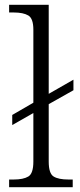

<svg xmlns="http://www.w3.org/2000/svg" viewBox="-20 -780 333 800"><path d="M18 0V-32H37Q77 -32 98 -44.5Q119 -57 119 -107V-309L31 -259V-301L119 -352V-656Q119 -703 98 -715.5Q77 -728 37 -728H18V-760H183V-389L286 -448V-404L183 -346V-107Q183 -57 203.5 -44.5Q224 -32 265 -32H283V0Z"/></svg>

Font: Noto Serif Myanmar Light
Style: Regular
Weight: 300
Designer: Ben Mitchell and the Monotype Design Team
Foundry: Monotype Imaging Inc.
Version: Version 2.106; ttfautohint (v1.8.4.7-5d5b)